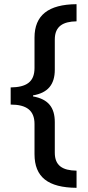

<svg xmlns="http://www.w3.org/2000/svg" viewBox="-20 -737 420 918"><path d="M346 161V79C279 78 242 55 242 -7V-153C242 -223 211 -263 138 -276V-281C209 -293 242 -333 242 -404V-548C242 -612 282 -634 346 -635V-717C211 -716 145 -664 145 -557V-412C145 -344 105 -320 31 -319V-237C107 -237 145 -209 145 -144V0C145 110 210 160 346 161Z"/></svg>

Font: Noto Sans Thai Looped SemiCondensed Medium
Style: Regular
Weight: 500
Width: 4
Designer: Sasikarn Vongin, Ben Mitchell
Foundry: The Fontpad Ltd
Version: Version 1.001